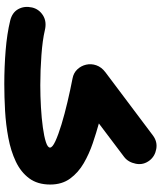

<svg xmlns="http://www.w3.org/2000/svg" viewBox="52 -721 746 890"><g transform="rotate(90 425.0 -276.0)"><path d="M552.2 -361.3Q594.7 -349.6 643.8 -333Q692.9 -316.4 736.3 -291.3Q779.8 -266.1 807.6 -228.3Q835.4 -190.4 835.4 -135.7Q835.4 -77.1 806.6 -38.3Q777.8 0.5 728.8 23.7Q679.7 46.9 618.9 58.3Q558.1 69.8 493.7 73.5Q429.2 77.1 369.6 77.1Q290 77.1 213.1 70.8Q136.2 64.5 75.7 49.8Q37.6 40.5 22.2 12.2Q6.8 -16.1 14.6 -51.3Q22 -83.5 51 -102.1Q80.1 -120.6 120.6 -110.8Q166 -100.1 235.8 -95Q305.7 -89.8 374.5 -89.8Q425.8 -89.8 476.8 -92.8Q527.8 -95.7 570.3 -101.6Q612.8 -107.4 638.4 -115.7Q664.1 -124 664.1 -134.8Q664.1 -146 634.5 -159.7Q605 -173.3 556.9 -188Q508.8 -202.6 452.6 -215.8Q396.5 -229 343.3 -239.3Q317.9 -244.1 301.5 -261.5Q285.2 -278.8 279.8 -302.2Q274.4 -325.7 282.7 -349.6Q291 -373.5 314.9 -391.6L607.9 -611.8Q636.7 -633.3 670.2 -627.4Q703.6 -621.6 723.1 -597.2Q746.1 -567.9 739 -532.5Q731.9 -497.1 707.5 -478.5Z"/></g></svg>

Font: Mikhak Black
Style: Regular
Weight: 900
Designer: Amin Abedi
Version: Version 3.3